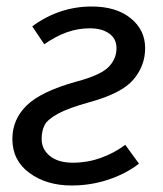

<svg xmlns="http://www.w3.org/2000/svg" viewBox="-20 -558 501 590"><path d="M426 -410Q426 -356 390 -313.5Q354 -271 255 -244Q190 -226 158 -208.5Q126 -191 117 -173.5Q108 -156 108 -131Q108 -99 133.5 -78.5Q159 -58 204 -58Q248 -58 289 -72.5Q330 -87 365 -113L407 -55Q367 -24 313 -6Q259 12 200 12Q123 12 70.5 -26.5Q18 -65 18 -131Q18 -191 62 -234Q106 -277 214 -307Q289 -327 313.5 -352Q338 -377 338 -410Q338 -439 315.5 -455Q293 -471 256 -471Q220 -471 186 -459Q152 -447 116 -422L79 -477Q162 -538 262 -538Q337 -538 381.5 -502Q426 -466 426 -410Z"/></svg>

Font: FiraGO Book
Style: Italic
Weight: 350
Italic angle: -8°
Designer: bBox Type GmbH
Foundry: bBox Type GmbH
Version: Version 1.001